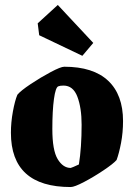

<svg xmlns="http://www.w3.org/2000/svg" viewBox="-20 -742 539 774"><path d="M24 -207Q24 -249 32 -292.5Q40 -336 50 -360Q63 -376 103.5 -403Q144 -430 184.5 -451.5Q225 -473 239 -473Q356 -473 416 -416.5Q476 -360 476 -254Q476 -208 468 -166Q460 -124 450 -97Q437 -82 397.5 -55.5Q358 -29 319 -8.5Q280 12 265 12Q24 12 24 -207ZM298 -79Q309 -147 309 -239Q309 -307 292 -352Q275 -397 236 -397Q222 -397 215 -394Q204 -390 197.5 -343Q191 -296 191 -222Q191 -136 212.5 -100.5Q234 -65 265 -65Q270 -66 298 -79ZM312 -517 138 -600 132 -648 213 -722 356 -569Z"/></svg>

Font: Grenze ExtraBold
Style: Regular
Weight: 800
Designer: Renata Polastri
Foundry: Omnibus-Type
Version: Version 1.002; ttfautohint (v1.8)